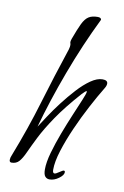

<svg xmlns="http://www.w3.org/2000/svg" viewBox="-79 -680 500 773"><g transform="rotate(10 170.5 -293.0)"><path d="M179 46Q168 46 161 38Q154 30 154 9Q154 -20 165.5 -60.5Q177 -101 193.5 -144.5Q210 -188 226.5 -227Q243 -266 254.5 -293.5Q266 -321 266 -328Q266 -330 265 -330Q261 -330 247 -315Q190 -251 155.5 -200Q121 -149 101.5 -110Q82 -71 70.5 -45.5Q59 -20 47.5 -7Q36 6 17 6Q8 6 8 -4Q8 -13 13 -24Q59 -142 92 -252.5Q125 -363 165 -483Q167 -490 167.5 -494Q168 -498 168 -501Q168 -506 167 -508Q166 -510 166 -514Q166 -518 169 -527Q184 -568 195 -591Q206 -614 220 -623Q234 -632 257 -632Q271 -632 272 -623Q217 -511 171 -387.5Q125 -264 95 -155Q106 -172 125 -201Q144 -230 168.5 -262Q193 -294 219.5 -323Q246 -352 272 -370Q298 -388 320 -388Q341 -388 341 -374Q341 -365 334 -354Q312 -318 286.5 -270Q261 -222 238.5 -171Q216 -120 201.5 -74Q187 -28 187 5Q187 19 195 19Q200 19 213 10Q226 1 230 1Q235 1 235 7Q235 19 216.5 32.5Q198 46 179 46Z"/></g></svg>

Font: Bilbo
Style: Regular
Weight: 400
Designer: Robert E. Leuschke
Foundry: Robert E. Leuschke
Version: Version 1.100